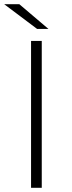

<svg xmlns="http://www.w3.org/2000/svg" viewBox="-26 -895 341 915"><path d="M122 0V-700H173V0ZM151 -757 -6 -875H66L205 -757Z"/></svg>

Font: Montserrat Z Light
Style: Regular
Weight: 300
Designer: Julieta Ulanovsky
Foundry: Julieta Ulanovsky
Version: Version 8.000